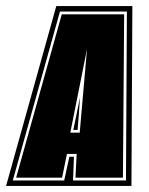

<svg xmlns="http://www.w3.org/2000/svg" viewBox="-56 -611 491 631"><path d="M-36 0 129 -591H379L376 0ZM-14 -18H155L172 -96H187L184 -18H358L361 -573H141ZM-3 -27 147 -564H352L348 -27H192L196 -105H164L148 -27ZM175 -175H206L230 -450ZM185 -184 207 -291Q206 -276 204.5 -256Q203 -236 203 -233L199 -184Z"/></svg>

Font: Alumni Sans Collegiate One SC
Style: Italic
Weight: 400
Italic angle: -8°
Designer: Robert E. Leuschke
Foundry: Robert E. Leuschke
Version: Version 1.100